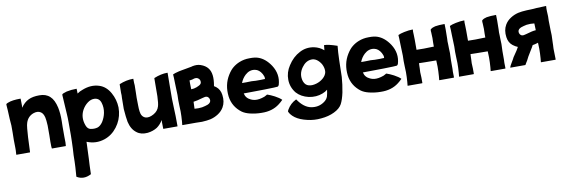

<svg xmlns="http://www.w3.org/2000/svg" viewBox="-52 -835 4416 1495"><g transform="rotate(-10 2156.0 -87.5)"><path d="M421 -195Q421 -172 420 -151Q419 -120 420 -102V-71Q422 -18 419 0Q419 2 417 2H309Q308 2 308 0Q306 -6 306 -53Q307 -86 307 -105V-141V-180Q305 -223 300 -245Q292 -278 273 -290Q249 -306 213 -293Q169 -276 154 -229Q149 -215 146 -184L141 -117Q139 -86 136 0Q136 2 135 2H29Q27 2 27 0Q30 -39 29 -55Q28 -73 28 -116Q28 -143 29 -172Q30 -217 29 -229Q28 -233 25 -281Q22 -324 22 -347Q21 -357 19 -390Q18 -399 20 -401Q24 -405 35 -409Q68 -423 134 -423Q136 -423 136 -422Q137 -400 137 -370Q137 -359 136 -351Q162 -390 198 -407Q231 -423 283 -423Q335 -424 367 -394Q398 -366 412 -303Q422 -255 421 -195Z M756 -415Q810 -398 842 -341Q873 -286 875 -223Q875 -212 873 -190Q865 -124 824.5 -71Q784 -18 725 2Q654 26 583 -3Q583 1 582.5 15Q582 29 580.5 63Q579 97 578 128Q578 142 575 185Q573 243 573 251Q573 252 572 252Q512 284 459 252Q458 251 458 250Q465 162 465 134L466 82Q469 46 469 31Q471 5 471 -25Q472 -49 472 -73Q473 -104 472 -173Q472 -215 470 -241L461 -391Q461 -399 463 -401L472 -406Q482 -410 499 -415Q536 -423 578 -423Q579 -423 579 -422Q579 -400 580 -385Q601 -400 623 -407Q693 -435 756 -415ZM756 -201Q764 -242 752 -281Q740 -320 701 -322Q673 -323 646.5 -303Q620 -283 603 -252Q572 -193 599 -126Q610 -100 632 -96Q660 -90 686 -97Q709 -104 729 -133Q749 -165 756 -201Z M1299 -140Q1302 -91 1302 0Q1302 2 1300 2H1245H1191Q1189 2 1189 0Q1188 -21 1188 -50Q1188 -61 1189 -68Q1169 -35 1141 -15Q1108 6 1065 11Q1012 16 979 -10Q939 -39 925 -100Q918 -137 913 -204Q912 -208 914 -291Q916 -314 914 -331Q914 -340 914.5 -367Q915 -394 915 -398Q915 -400 916 -400Q971 -423 1026 -423Q1027 -423 1027 -422Q1027 -384 1029 -371Q1029 -364 1028.5 -342Q1028 -320 1028 -312Q1026 -283 1028 -212Q1028 -187 1031 -164Q1036 -120 1070 -109Q1097 -102 1133 -122Q1169 -142 1179 -178Q1186 -200 1188 -256Q1189 -277 1189 -398Q1189 -400 1190 -400Q1245 -423 1296 -423Q1298 -423 1298 -422Q1298 -347 1297 -311Q1295 -209 1299 -140Z M1561 -123Q1585 -133 1587 -151Q1588 -158 1585 -166Q1584 -172 1577 -179Q1573 -184 1565 -186Q1554 -189 1532 -182Q1485 -168 1458 -165Q1458 -147 1457 -138Q1457 -119 1456 -110Q1488 -107 1516 -111Q1542 -116 1561 -123ZM1493 -342Q1492 -341 1481 -338L1466 -335H1462L1456 -334Q1455 -318 1457 -264Q1465 -264 1479 -266Q1502 -271 1518 -280Q1540 -290 1540 -307Q1541 -328 1523 -339Q1511 -346 1493 -342ZM1651 -247Q1682 -223 1688 -179Q1696 -123 1672 -82Q1655 -53 1625 -34Q1597 -16 1564 -8Q1537 -2 1496 0Q1464 0 1449 -1H1342Q1340 -1 1340 -3Q1343 -26 1345 -70Q1347 -104 1344 -155Q1342 -196 1344 -239Q1344 -270 1341 -328Q1340 -386 1338 -401L1339 -402V-403Q1354 -410 1387 -418Q1388 -419 1407 -422L1441 -428Q1488 -437 1490 -437Q1496 -439 1496 -439Q1534 -447 1562 -437Q1600 -424 1619 -399Q1654 -355 1636 -259V-257Z M2140 -61V-60V-59Q2122 -41 2107 -30Q2050 14 1966 12Q1920 12 1874 1Q1837 -8 1813 -25Q1745 -76 1734 -158Q1723 -251 1768 -324Q1789 -358 1811 -376Q1835 -396 1865 -408Q1902 -423 1945 -423Q1988 -424 2013 -415Q2069 -396 2110 -334Q2158 -260 2134 -179Q2129 -168 2123 -167Q2122 -167 2093 -165Q2084 -165 2056 -164Q2028 -163 2019 -163Q1987 -163 1946 -162Q1875 -162 1854 -161Q1862 -122 1901 -105Q1930 -91 1967 -97Q1986 -100 2008 -108L2025 -117Q2030 -122 2034 -120Q2056 -113 2089 -96Q2124 -77 2140 -61ZM1895 -303Q1868 -278 1855 -243H1890Q1907 -244 1930 -244Q1935 -244 1948 -243Q1961 -242 1962 -242Q1977 -241 2005 -242Q2018 -243 2028 -243H2036Q2036 -246 2037 -250Q2037 -264 2026 -284Q2005 -321 1972 -327Q1930 -335 1895 -303Z M2636 -400Q2638 -400 2638 -398Q2633 -355 2631 -286Q2629 -164 2628 -155Q2624 -97 2612 -35Q2600 21 2583 53Q2565 86 2519 108Q2474 130 2415 135Q2360 141 2306 128Q2248 115 2212 89Q2194 76 2181 59L2174 48L2169 38Q2169 34 2175 23Q2201 -22 2247 -44Q2248 -44 2249 -43Q2295 25 2353 36Q2410 46 2454 16Q2479 0 2488 -25Q2491 -33 2494 -51Q2494 -52 2495.5 -61.5Q2497 -71 2498 -77Q2482 -63 2458 -54Q2407 -34 2348 -46Q2288 -60 2253 -99Q2215 -146 2214 -205Q2213 -264 2247 -315Q2285 -375 2342 -404Q2395 -432 2456 -420Q2499 -411 2531 -383L2535 -422Q2535 -423 2536 -423Q2569 -423 2636 -400ZM2508 -215Q2512 -246 2494 -280Q2461 -332 2417.5 -329.5Q2374 -327 2343 -284Q2305 -232 2324 -174Q2336 -142 2364 -135Q2389 -128 2424 -138Q2455 -147 2479 -168Q2503 -189 2508 -215Z M3082 -61V-60V-59Q3064 -41 3049 -30Q2992 14 2908 12Q2862 12 2816 1Q2779 -8 2755 -25Q2687 -76 2676 -158Q2665 -251 2710 -324Q2731 -358 2753 -376Q2777 -396 2807 -408Q2844 -423 2887 -423Q2930 -424 2955 -415Q3011 -396 3052 -334Q3100 -260 3076 -179Q3071 -168 3065 -167Q3064 -167 3035 -165Q3026 -165 2998 -164Q2970 -163 2961 -163Q2929 -163 2888 -162Q2817 -162 2796 -161Q2804 -122 2843 -105Q2872 -91 2909 -97Q2928 -100 2950 -108L2967 -117Q2972 -122 2976 -120Q2998 -113 3031 -96Q3066 -77 3082 -61ZM2837 -303Q2810 -278 2797 -243H2832Q2849 -244 2872 -244Q2877 -244 2890 -243Q2903 -242 2904 -242Q2919 -241 2947 -242Q2960 -243 2970 -243H2978Q2978 -246 2979 -250Q2979 -264 2968 -284Q2947 -321 2914 -327Q2872 -335 2837 -303Z M3488 -259Q3488 -246 3488.5 -229.5Q3489 -213 3489.5 -204.5Q3490 -196 3490 -191Q3490 -183 3488 -135V-123V-110Q3489 -80 3488 -67L3487 -45V-42Q3489 -5 3488 0L3486 2H3373Q3371 2 3371 0Q3374 -23 3376 -67Q3378 -100 3375 -152V-154Q3320 -155 3283 -155Q3270 -156 3239 -156Q3239 -142 3238 -135Q3238 -126 3237.5 -114.5Q3237 -103 3236.5 -96Q3236 -89 3236 -85Q3236 -84 3238 -42Q3239 -10 3238 0L3236 2H3123Q3121 2 3121 0Q3124 -23 3126 -67Q3128 -100 3125 -152Q3123 -192 3125 -236Q3125 -267 3122 -325Q3121 -383 3119 -398L3120 -399V-400Q3135 -408 3168 -415Q3206 -423 3235 -423Q3237 -423 3237 -422Q3235 -410 3237 -381Q3238 -362 3238 -341Q3237 -313 3238 -262Q3292 -260 3363 -263H3375V-293Q3376 -311 3376 -331Q3376 -345 3375 -355Q3375 -373 3374 -378Q3373 -380 3373 -387Q3373 -396 3374 -396Q3374 -400 3377 -401Q3390 -412 3413 -417Q3441 -422 3487 -422Q3488 -422 3488 -421Q3489 -406 3489 -378Q3489 -340 3488 -307Q3487 -299 3487 -284Q3487 -268 3488 -259Z M3895 -259Q3895 -246 3895.5 -229.5Q3896 -213 3896.5 -204.5Q3897 -196 3897 -191Q3897 -183 3895 -135V-123V-110Q3896 -80 3895 -67L3894 -45V-42Q3896 -5 3895 0L3893 2H3780Q3778 2 3778 0Q3781 -23 3783 -67Q3785 -100 3782 -152V-154Q3727 -155 3690 -155Q3677 -156 3646 -156Q3646 -142 3645 -135Q3645 -126 3644.5 -114.5Q3644 -103 3643.5 -96Q3643 -89 3643 -85Q3643 -84 3645 -42Q3646 -10 3645 0L3643 2H3530Q3528 2 3528 0Q3531 -23 3533 -67Q3535 -100 3532 -152Q3530 -192 3532 -236Q3532 -267 3529 -325Q3528 -383 3526 -398L3527 -399V-400Q3542 -408 3575 -415Q3613 -423 3642 -423Q3644 -423 3644 -422Q3642 -410 3644 -381Q3645 -362 3645 -341Q3644 -313 3645 -262Q3699 -260 3770 -263H3782V-293Q3783 -311 3783 -331Q3783 -345 3782 -355Q3782 -373 3781 -378Q3780 -380 3780 -387Q3780 -396 3781 -396Q3781 -400 3784 -401Q3797 -412 3820 -417Q3848 -422 3894 -422Q3895 -422 3895 -421Q3896 -406 3896 -378Q3896 -340 3895 -307Q3894 -299 3894 -284Q3894 -268 3895 -259Z M4071 -293Q4047 -283 4045 -265Q4044 -258 4047 -250Q4048 -244 4055 -237Q4059 -232 4067 -230Q4078 -227 4100 -234Q4152 -250 4179 -251L4177 -305Q4147 -309 4116 -305Q4091 -300 4071 -293ZM4292 -259Q4292 -246 4292.5 -229.5Q4293 -213 4293.5 -204.5Q4294 -196 4294 -191Q4294 -183 4292 -135Q4292 -126 4291.5 -114.5Q4291 -103 4290.5 -96Q4290 -89 4290 -85Q4290 -63 4291 -42Q4293 -5 4292 0L4290 2H4177Q4175 2 4175 0Q4178 -23 4180 -67Q4182 -100 4179 -152L4173 -150Q4155 -144 4135 -141Q4131 -133 4127 -126L4104 -88Q4088 -62 4087 -60L4071 -29L4061 -13Q4055 -4 4053 1L4051 2H3934V1H3933V-1Q3937 -13 3948 -31L3965 -60Q3969 -71 3985 -93L4004 -121L4019 -147Q4001 -154 3981 -169Q3950 -193 3944 -237Q3936 -293 3960 -334Q3977 -363 4007 -382Q4035 -400 4068 -408Q4095 -414 4136 -416Q4153 -416 4168 -417L4190 -418L4214 -420Q4279 -423 4289 -423Q4291 -423 4291 -422Q4289 -404 4290 -381Q4292 -343 4292 -341Q4290 -312 4292 -259Z"/></g></svg>

Font: Tovari Sans
Style: Bold
Weight: 700
Designer: Verneri Kontto, Denis Ignatov
Foundry: Verneri Kontto
Version: Version 1.10 May 7, 2019